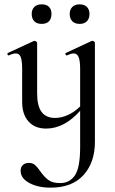

<svg xmlns="http://www.w3.org/2000/svg" viewBox="-20 -583 529 884"><path d="M417 -386V70Q417 165 364.5 223Q312 281 213 281Q155 281 115 259.5Q75 238 75 203Q75 186 85.5 176.5Q96 167 113 167Q130 167 141 176.5Q152 186 165 205Q183 231 202.5 245.5Q222 260 257 260Q300 260 324.5 225Q349 190 349 94V-73Q276 9 192 9Q141 9 111.5 -23.5Q82 -56 82 -114V-265Q82 -303 75.5 -320Q69 -337 53 -337Q40 -337 21 -328H19Q16 -328 14.5 -333Q13 -338 16 -339L135 -394L139 -395Q142 -395 146.5 -392Q151 -389 151 -386V-153Q151 -95 171.5 -67.5Q192 -40 234 -40Q263 -40 293.5 -54Q324 -68 349 -93V-265Q349 -303 342 -320Q335 -337 319 -337Q308 -337 288 -328H286Q283 -328 281.5 -333Q280 -338 283 -339L401 -394L405 -395Q409 -395 413 -392Q417 -389 417 -386ZM126 -519Q126 -539 138 -551Q150 -563 172 -563Q194 -563 205.5 -551.5Q217 -540 217 -519Q217 -497 205.5 -485Q194 -473 172 -473Q150 -473 138 -485Q126 -497 126 -519ZM301 -519Q301 -539 313 -551Q325 -563 347 -563Q368 -563 380 -551Q392 -539 392 -519Q392 -497 380 -485Q368 -473 347 -473Q325 -473 313 -485Q301 -497 301 -519Z"/></svg>

Font: Cormorant Infant Medium
Style: Regular
Weight: 500
Designer: Christian Thalmann (Catharsis Fonts)
Version: Version 3.000